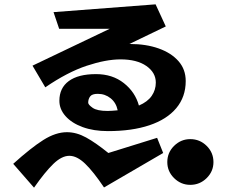

<svg xmlns="http://www.w3.org/2000/svg" viewBox="-20 -806 1040 886"><path d="M577 -603H580Q654 -603 712 -582.5Q770 -562 803.5 -524Q837 -486 837 -432Q837 -359 793.5 -307Q750 -255 669.5 -228Q589 -201 478 -201Q412 -201 361.5 -219.5Q311 -238 282.5 -270Q254 -302 254 -341Q254 -400 297.5 -432Q341 -464 423 -464Q499 -464 551.5 -422.5Q604 -381 621 -319Q661 -336 680 -363.5Q699 -391 699 -425Q699 -471 655.5 -501.5Q612 -532 536 -532Q469 -532 380 -502.5Q291 -473 189 -403L130 -503L486 -673H253L227 -750L698 -786L745 -684ZM523 -297Q516 -332 490.5 -352.5Q465 -373 431 -373Q405 -373 396 -361Q387 -349 387 -332Q387 -323 407.5 -308.5Q428 -294 477 -294Q483 -294 499.5 -295Q516 -296 523 -297ZM460 59Q411 -14 373 -50.5Q335 -87 300 -87Q265 -87 226.5 -50Q188 -13 137 60L41 -50Q123 -124 180 -160Q237 -196 289 -196Q333 -196 377.5 -171.5Q422 -147 480 -100L705 -170L733 -100ZM965 -58Q965 -15 933.5 16Q902 47 858 47Q815 47 783.5 16Q752 -15 752 -58Q752 -102 783.5 -133Q815 -164 858 -164Q902 -164 933.5 -133Q965 -102 965 -58Z"/></svg>

Font: RocknRoll One
Style: Regular
Weight: 400
Designer: Fontworks Inc.
Foundry: Fontworks Inc.
Version: Version 1.100